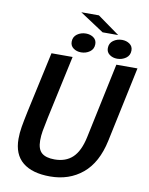

<svg xmlns="http://www.w3.org/2000/svg" viewBox="-107 -1094 918 1182"><g transform="rotate(10 352.0 -503.5)"><path d="M604.5 -268Q574.5 -127 491.2 -58Q408 11 288.5 11Q177 11 117.5 -37.8Q58 -86.5 58 -184Q58 -220.5 64.5 -259Q71 -297.5 84 -359L166.5 -737.5H298.5L213 -342Q201.5 -287 196.2 -256.8Q191 -226.5 191 -197Q191 -143 217.2 -120Q243.5 -97 298 -97Q368 -97 410.8 -137.5Q453.5 -178 472.5 -267L572 -737.5H704ZM344.5 -774.5Q316.5 -774.5 296.5 -789Q276.5 -803.5 276.5 -829Q276.5 -860 300.2 -877Q324 -894 355 -894Q382.5 -894 402.5 -879.8Q422.5 -865.5 422.5 -839.5Q422.5 -808.5 398.8 -791.5Q375 -774.5 344.5 -774.5ZM570 -774.5Q542.5 -774.5 522.5 -789Q502.5 -803.5 502.5 -829Q502.5 -860 526.2 -877Q550 -894 580.5 -894Q608 -894 628.2 -879.8Q648.5 -865.5 648.5 -839.5Q648.5 -808.5 624.5 -791.5Q600.5 -774.5 570 -774.5ZM551.5 -919H454L303.5 -1018H413.5Z"/></g></svg>

Font: Epilogue SemiBold
Style: Italic
Weight: 600
Italic angle: -12°
Designer: Tyler Finck
Foundry: Etcetera Type Co
Version: Version 2.111; ttfautohint (v1.8.3)